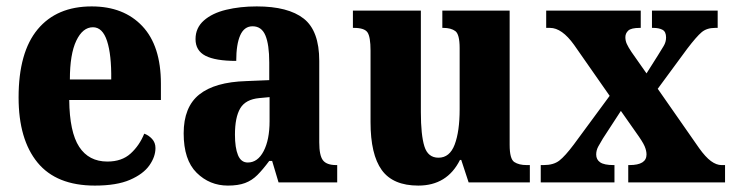

<svg xmlns="http://www.w3.org/2000/svg" viewBox="-20 -569 2289 599"><path d="M276 10Q156 10 97 -62Q38 -134 38 -265Q38 -406 97.5 -477.5Q157 -549 266 -549Q366 -549 424 -487.5Q482 -426 482 -308V-257H196Q197 -157 227 -111Q257 -65 315 -65Q360 -65 387.5 -90Q415 -115 430 -152Q444 -147 454.5 -135.5Q465 -124 465 -107Q465 -80 446 -53Q427 -26 385.5 -8Q344 10 276 10ZM327 -321Q328 -398 314 -441Q300 -484 270 -484Q238 -484 218 -442Q198 -400 198 -321Z M691 10Q634 10 593.5 -30Q553 -70 553 -153Q553 -235 601.5 -274Q650 -313 748 -316L820 -319V-374Q820 -430 808 -458.5Q796 -487 768 -487Q742 -487 729.5 -459Q717 -431 717 -379Q652 -379 621 -395Q590 -411 590 -447Q590 -482 616 -505Q642 -528 685.5 -538.5Q729 -549 781 -549Q879 -549 927.5 -511Q976 -473 976 -379V-125Q976 -84 987.5 -69Q999 -54 1029 -54H1032V0H849L829 -67H820Q800 -40 783 -23Q766 -6 744.5 2Q723 10 691 10ZM753 -62Q784 -62 802.5 -97.5Q821 -133 821 -191V-266L789 -263Q746 -259 729.5 -231Q713 -203 713 -149Q713 -108 722.5 -85Q732 -62 753 -62Z M1285 10Q1206 10 1171 -38.5Q1136 -87 1136 -188V-411Q1136 -454 1126.5 -468Q1117 -482 1084 -482H1081V-536H1293V-219Q1293 -148 1304 -112.5Q1315 -77 1348 -77Q1383 -77 1398.5 -118Q1414 -159 1414 -228V-419Q1414 -462 1400.5 -472Q1387 -482 1363 -482H1360V-536H1570V-117Q1570 -73 1584.5 -63.5Q1599 -54 1623 -54H1633V0H1442L1419 -70H1415Q1375 10 1285 10Z M1667 0V-54H1676Q1707 -54 1725 -68Q1743 -82 1770 -118L1882 -270L1771 -429Q1733 -482 1696 -482H1684V-536H1979V-482H1976Q1949 -482 1940 -473.5Q1931 -465 1931 -453Q1931 -442 1935.5 -432Q1940 -422 1950 -407L1997 -340L2033 -397Q2043 -413 2050.5 -425.5Q2058 -438 2058 -452Q2058 -470 2047 -476Q2036 -482 2018 -482H2014V-536H2219V-482H2211Q2185 -482 2169 -468.5Q2153 -455 2124 -417L2032 -292L2161 -107Q2181 -79 2198 -66.5Q2215 -54 2231 -54H2242V0H1940V-54H1944Q1997 -54 1997 -87Q1997 -99 1991 -113Q1985 -127 1964 -156L1917 -223L1861 -137Q1853 -124 1846.5 -112Q1840 -100 1840 -87Q1840 -71 1852.5 -62.5Q1865 -54 1894 -54H1897V0Z"/></svg>

Font: Noto Serif Hebrew Condensed ExtraBold
Style: Regular
Weight: 800
Width: 3
Designer: Monotype Design Team
Foundry: Monotype Imaging Inc.
Version: Version 2.004; ttfautohint (v1.8.4.7-5d5b)